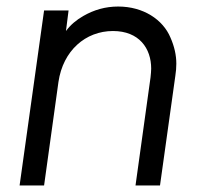

<svg xmlns="http://www.w3.org/2000/svg" viewBox="-20 -568 614 588"><path d="M115 0 159 -317C173 -413 242 -473 326 -473C406 -473 443 -420 443 -358C443 -350 442 -341 441 -331L395 0H470L517 -336C519 -349 520 -361 520 -373C520 -399 514 -426 502 -453C479 -508 419 -548 342 -548C303 -548 268 -538 235 -519C214 -507 196 -492 182 -473L190 -536H115L40 0Z"/></svg>

Font: Plus Jakarta Sans
Style: Italic
Weight: 400
Italic angle: -8°
Designer: Gumpita Rahayu
Foundry: Tokotype
Version: Version 2.071;gftools[0.9.30]